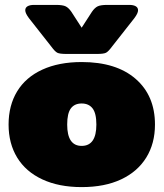

<svg xmlns="http://www.w3.org/2000/svg" viewBox="-20 -748 667 783"><path d="M190 -557 98 -674Q83 -694 83 -706Q83 -717 92.5 -722.5Q102 -728 119 -728H208Q236 -728 248 -722Q260 -716 271 -700L313 -635L355 -700Q366 -716 378 -722Q390 -728 418 -728H507Q524 -728 533.5 -722.5Q543 -717 543 -706Q543 -694 528 -674L436 -557Q422 -538 412.5 -533Q403 -528 375 -528H251Q223 -528 213.5 -533Q204 -538 190 -557ZM15 -240Q15 -318 50 -375.5Q85 -433 152.5 -464Q220 -495 313 -495Q454 -495 533 -426.5Q612 -358 612 -240Q612 -163 576.5 -105.5Q541 -48 474 -16.5Q407 15 313 15Q220 15 152.5 -16.5Q85 -48 50 -105.5Q15 -163 15 -240ZM373 -240Q373 -286 357.5 -306Q342 -326 313 -326Q284 -326 269 -306Q254 -286 254 -240Q254 -153 313 -153Q373 -153 373 -240Z"/></svg>

Font: Mitr
Style: Bold
Weight: 700
Designer: Thanarat Vachiruckul
Foundry: Cadson Demak
Version: Version 1.003